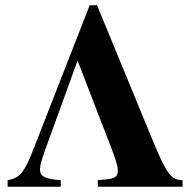

<svg xmlns="http://www.w3.org/2000/svg" viewBox="-20 -710 747 730"><path d="M674 -25C633 -25 614 -47 564 -168L349 -690H321L108 -145C72 -52 55 -33 9 -25V0H211V-25C152 -29 132 -39 132 -66C132 -88 149 -132 160 -163L274 -477H276L384 -197C416 -115 428 -83 428 -61C428 -39 417 -31 384 -28L352 -25V0H674Z"/></svg>

Font: XITS Math
Style: Bold
Weight: 700
Designer: MicroPress Inc., with final additions and corrections provided by Coen Hoffman, Elsevier (retired)
Version: Version 1.105